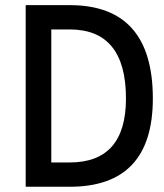

<svg xmlns="http://www.w3.org/2000/svg" viewBox="-20 -713 626 733"><path d="M78.1 0V-693.4H246.1Q563.5 -693.4 563.5 -336.9Q563.5 0 246.1 0ZM246.1 -600.6H175.8V-92.8H246.1Q460.9 -92.8 460.9 -336.9Q460.9 -600.6 246.1 -600.6Z"/></svg>

Font: Caskaydia Cove
Style: Regular
Weight: 400
Monospace: yes
Designer: Aaron Bell
Foundry: Saja Typeworks
Version: Version 4.300; ttfautohint (v1.8.3)